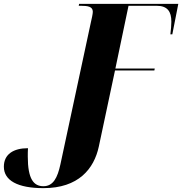

<svg xmlns="http://www.w3.org/2000/svg" viewBox="-112 -734 944 995"><path d="M113 241C295 241 375 141 400 26L484 -369H688L690 -379H486L554 -704H700C757 -704 776 -673 776 -622C776 -606 774 -579 771 -556H781L812 -714H298L296 -704H307C343 -704 369 -700 369 -673C369 -662 363 -636 358 -614L201 118C186 187 164 231 113 231C63 231 32 195 32 77C32 64 32 49 33 34C-42 34 -92 65 -92 130C-92 201 -21 241 113 241Z"/></svg>

Font: Noto Serif Display Condensed Black
Style: Italic
Weight: 900
Width: 3
Italic angle: -12°
Designer: Monotype Design Team
Foundry: Monotype Imaging Inc.
Version: Version 2.009